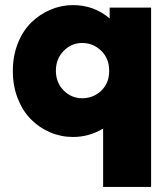

<svg xmlns="http://www.w3.org/2000/svg" viewBox="-20 -530 663 760"><path d="M388.2 210V-21Q332.5 12.2 269 12.2Q221.2 12.2 178 -6.3Q134.8 -24.9 102.1 -58.1Q69.3 -91.3 50 -140.9Q30.8 -190.4 30.8 -249Q30.8 -308.1 50.5 -358.2Q70.3 -408.2 103.8 -440.9Q137.2 -473.6 179.9 -491.7Q222.7 -509.8 269 -509.8Q352.1 -509.8 414.1 -457V-500H578.1V210ZM305.2 -141.1Q349.6 -141.1 380.9 -171.1Q412.1 -201.2 412.1 -248V-251Q412.1 -298.8 380.4 -329.3Q348.6 -359.9 305.2 -359.9Q262.7 -359.9 231.9 -328.4Q201.2 -296.9 201.2 -250Q201.2 -203.1 231.9 -172.1Q262.7 -141.1 305.2 -141.1Z"/></svg>

Font: Human Sans Black
Style: Regular
Weight: 800
Designer: Tim Radville
Foundry: Continuum
Version: Version 1.000;FEAKit 1.0